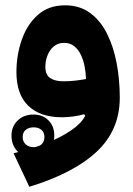

<svg xmlns="http://www.w3.org/2000/svg" viewBox="-20 -446 510 734"><path d="M108.6 40.8Q127.2 40.8 138.5 50.6Q149.8 60.4 149.8 77.9Q149.8 95.6 138.4 106.1Q126.9 116.6 108.6 116.6Q90.3 116.6 78.5 106.1Q66.7 95.6 66.7 77.9Q66.7 60.1 78.2 50.5Q89.6 40.8 108.6 40.8ZM107.8 -8.1Q71.5 -8.1 47.7 14.5Q24 37.2 24 72.3Q24 109.6 47.2 132.9Q70.5 156.2 107.8 156.2Q142.6 156.2 165 132Q187.5 107.9 187.5 72.3Q187.5 36 165.1 13.9Q142.8 -8.1 107.8 -8.1ZM305.6 -2.9Q290.8 25.8 252 52.4Q213.2 79.1 156.7 101.4Q100.2 123.7 31.9 139.9L92.1 268.1Q262.7 215.8 350.3 133.3Q437.9 50.8 437.9 -72.7Q437.9 -140 426.2 -203.1Q414.5 -266.2 389.6 -316.4Q364.7 -366.5 324.9 -396.1Q285 -425.7 228.7 -425.7Q166.2 -425.7 124.9 -389.2Q83.7 -352.6 63.2 -294Q42.8 -235.4 42.8 -170Q42.8 -85.2 88.3 -41.4Q133.9 2.3 216.6 2.3Q239 2.3 261.1 -0.9Q283.3 -4 301.8 -9.5ZM308.7 -143.9Q289.2 -140.2 267.3 -137.7Q245.4 -135.2 222 -135.2Q190.2 -135.2 171.8 -147.7Q153.4 -160.1 153.4 -190.5Q153.4 -213.4 161.6 -234.2Q169.7 -255.1 185.6 -268.6Q201.5 -282.1 225 -282.1Q247.4 -282.1 263 -270Q278.6 -257.9 288.6 -237.6Q298.5 -217.4 303.3 -193Q308.1 -168.7 308.7 -143.9Z"/></svg>

Font: Estedad VF
Style: Regular
Weight: 100
Designer: Amin Abedi
Version: Version 7.3